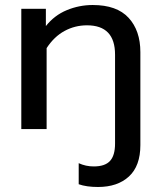

<svg xmlns="http://www.w3.org/2000/svg" viewBox="-20 -515 640 766"><path d="M294 220V136Q322 149 354 149Q399 149 419 127Q439 105 439 58V-297Q439 -414 327 -414Q279 -414 237.5 -391.5Q196 -369 166 -323V0H65V-480H163V-411Q197 -454 246.5 -474.5Q296 -495 350 -495Q446 -495 493 -444Q540 -393 540 -307V64Q540 147 494.5 189Q449 231 371 231Q325 231 294 220Z"/></svg>

Font: Prompt
Style: Regular
Weight: 400
Designer: Katatrad Team
Foundry: CadsonDemak
Version: Version 1.001